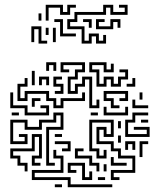

<svg xmlns="http://www.w3.org/2000/svg" viewBox="-20 -766 682 802"><path d="M173 -470V-506H215V-470H203V-494H185V-470ZM353 -314V-434H335V-404H305V-374H263V-446H293V-476H323V-494H245V-476H269V-464H233V-506H335V-464H305V-434H275V-386H293V-416H323V-446H365V-326H383V-350H395V-314ZM383 -404V-464H353V-506H425V-476H443V-500H455V-464H413V-494H365V-476H395V-416H413V-446H455V-416H473V-446H503V-464H479V-476H515V-434H485V-404H443V-434H425V-404ZM113 -410V-470H125V-410ZM143 -410V-446H185V-410H173V-434H155V-410ZM209 -374V-386H233V-404H203V-446H239V-434H215V-416H245V-374ZM509 -404V-416H533V-440H545V-404ZM203 -314V-344H173V-374H95V-344H53V-416H83V-440H95V-404H65V-356H83V-386H185V-356H215V-326H233V-356H323V-380H335V-344H245V-314ZM443 -314V-344H413V-386H515V-344H479V-356H503V-374H425V-356H455V-326H479V-314ZM83 -284V-314H23V-380H35V-326H95V-296H173V-314H149V-326H185V-284ZM563 -350V-380H575V-350ZM113 -320V-356H149V-344H125V-320ZM533 -314V-350H545V-326H599V-314ZM413 -284V-320H425V-296H503V-320H515V-284ZM173 -74V-236H233V-284H215V-254H155V-224H83V-254H35V-176H83V-194H59V-206H95V-164H23V-266H95V-236H143V-266H203V-296H245V-224H185V-86H209V-74ZM503 -194V-266H533V-296H599V-284H545V-254H515V-206H593V-224H539V-236H605V-194ZM359 -284V-296H389V-284ZM29 -284V-296H59V-284ZM443 -14V-56H533V-104H473V-134H443V-164H383V-236H425V-206H443V-254H365V-146H395V-116H413V-140H425V-104H383V-134H353V-266H455V-194H413V-224H395V-176H455V-146H485V-116H545V-44H455V-26H479V-14ZM569 -254V-266H599V-254ZM473 -230V-260H485V-230ZM83 -50V-74H53V-104H23V-146H113V-206H155V-104H125V-86H149V-74H113V-116H143V-194H125V-134H35V-116H65V-86H95V-50ZM209 -194V-206H239V-194ZM473 -170V-200H485V-170ZM239 -134V-146H263V-164H209V-176H275V-134ZM503 -140V-176H545V-140H533V-164H515V-140ZM563 -110V-176H599V-164H575V-110ZM383 -50V-74H353V-104H293V-146H329V-134H305V-116H365V-86H395V-50ZM263 16V-14H113V-56H233V-104H203V-140H215V-116H245V-44H125V-26H275V4H449V16ZM443 -74V-110H455V-86H509V-74ZM323 -14V-74H275V-56H299V-44H263V-86H335V-26H353V-50H365V-14ZM413 -50V-80H425V-50ZM389 -14V-26H419V-14ZM209 16V4H239V16ZM171 -680V-746H243V-716H261V-746H297V-734H273V-704H231V-734H183V-680ZM321 -584V-644H261V-686H291V-716H411V-746H453V-716H501V-734H477V-746H513V-704H441V-734H423V-704H303V-674H273V-656H333V-596H351V-626H393V-596H411V-620H423V-584H381V-614H363V-584ZM141 -680V-710H153V-680ZM231 -614V-674H207V-686H243V-626H297V-614ZM351 -650V-674H327V-686H363V-650ZM381 -644V-686H417V-674H393V-656H441V-686H483V-650H471V-674H453V-644ZM141 -584V-644H123V-590H111V-656H153V-596H177V-584ZM171 -620V-650H183V-620ZM201 -590V-650H213V-590Z"/></svg>

Font: Rubik Maze
Style: Regular
Weight: 400
Designer: Hubert and Fischer, NaN
Foundry: Hubert and Fischer, NaN
Version: Version 2.200